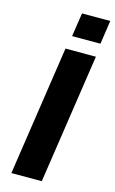

<svg xmlns="http://www.w3.org/2000/svg" viewBox="-139 -982 618 1034"><g transform="rotate(15 170.0 -464.5)"><path d="M38 0 146 -723H315.5L207.5 0ZM163 -797 183 -929H340.5L321 -797Z"/></g></svg>

Font: Public Sans Thin ExtraBold
Style: Italic
Weight: 800
Italic angle: -8°
Version: Version 2.001